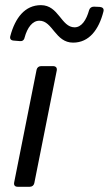

<svg xmlns="http://www.w3.org/2000/svg" viewBox="-20 -715 417 735"><path d="M130.9 -635.7C181.6 -635.7 191.4 -551.8 259.8 -551.8C321.3 -551.8 358.4 -601.6 376 -670.9C378.9 -681.6 373 -687.5 362.3 -688.5L339.8 -689.5C331.1 -689.5 324.2 -685.5 321.3 -676.8C310.5 -637.7 292 -610.4 265.6 -610.4C213.9 -610.4 205.1 -695.3 136.7 -695.3C75.2 -695.3 38.1 -646.5 19.5 -577.1C16.6 -566.4 21.5 -560.5 32.2 -559.6L56.6 -557.6C65.4 -556.6 72.3 -561.5 74.2 -571.3C85 -610.4 104.5 -635.7 130.9 -635.7ZM120.1 -448.2 34.2 -16.6C32.2 -5.9 37.1 0 47.9 0H93.8C102.5 0 109.4 -4.9 111.3 -13.7L197.3 -445.3C199.2 -456.1 193.4 -461.9 182.6 -461.9H137.7C128.9 -461.9 122.1 -457 120.1 -448.2Z"/></svg>

Font: Ed Sans Neue
Style: Italic
Weight: 400
Italic angle: -11°
Designer: Stephen Hutchings
Version: Version 1.004;PS 001.004;hotconv 1.0.88;makeotf.lib2.5.64775